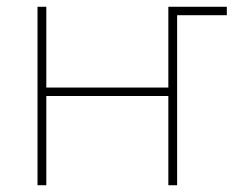

<svg xmlns="http://www.w3.org/2000/svg" viewBox="-20 -548 714 568"><path d="M91 0V-528H117V-289H478V-528H651V-503H504V0H478V-264H117V0Z"/></svg>

Font: Noto Sans Thin
Style: Regular
Weight: 100
Designer: Monotype Design Team
Foundry: Monotype Imaging Inc.
Version: Version 2.007